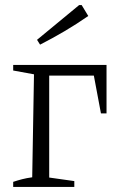

<svg xmlns="http://www.w3.org/2000/svg" viewBox="-20 -737 462 757"><path d="M400 -481V-290H378L350 -439H174V-37L273 -23V0H32V-20Q50 -26 67.5 -30.5Q85 -35 107 -38L114 -444L32 -459V-481ZM138 -561 126 -580 292 -717H302L328 -674Q282 -642 234.5 -614Q187 -586 138 -561Z"/></svg>

Font: Piazzolla Light
Style: Regular
Weight: 300
Designer: Juan Pablo del Peral
Foundry: Huerta Tipografica
Version: Version 1.330